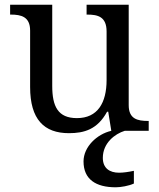

<svg xmlns="http://www.w3.org/2000/svg" viewBox="-20 -556 675 816"><path d="M273 10C338 10 394 -6 435 -81H440L453 0C392 14 335 68 335 130C335 206 387 240 472 240C493 240 528 234 549 224V170C525 175 504 178 486 178C446 178 417 159 417 115C417 52 468 13 510 0H612V-42H609C565 -42 527 -50 527 -109V-536H348V-494H351C396 -494 433 -485 433 -422V-216C433 -119 395 -54 307 -54C226 -54 202 -104 202 -191V-536H23V-494H26C70 -494 108 -485 108 -426V-186C108 -49 167 10 273 10Z"/></svg>

Font: Noto Serif Devanagari
Style: Regular
Weight: 400
Designer: Universal Thirst, Indian Type Foundry and the Monotype Design Team
Foundry: Monotype Imaging Inc.
Version: Version 2.004